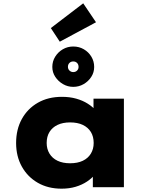

<svg xmlns="http://www.w3.org/2000/svg" viewBox="-20 -1127 908 1156"><path d="M351 9Q269 9 207.5 -26.5Q146 -62 111.5 -124Q77 -186 77 -266Q77 -348 111.5 -410.5Q146 -473 208 -508.5Q270 -544 353 -544Q400 -544 439 -533Q478 -522 508 -503Q538 -484 558 -461Q578 -438 585 -416L543 -412V-533H726V0H539V-141L578 -131Q573 -104 553.5 -79Q534 -54 504 -34Q474 -14 435.5 -2.5Q397 9 351 9ZM402 -144Q447 -144 478.5 -159Q510 -174 527 -202Q544 -230 544 -266Q544 -305 527 -332.5Q510 -360 478.5 -375Q447 -390 402 -390Q358 -390 326.5 -375Q295 -360 278 -332.5Q261 -305 261 -266Q261 -230 278 -202Q295 -174 326.5 -159Q358 -144 402 -144ZM421 -604Q388 -604 359.5 -620.5Q331 -637 313 -664Q295 -691 295 -724Q295 -758 312.5 -786Q330 -814 358.5 -830.5Q387 -847 421 -847Q456 -847 484.5 -830.5Q513 -814 530 -786Q547 -758 547 -724Q547 -691 529.5 -664Q512 -637 483.5 -620.5Q455 -604 421 -604ZM421 -693Q435 -693 444 -702Q453 -711 453 -724Q453 -739 444 -748Q435 -757 421 -757Q407 -757 398 -748Q389 -739 389 -725Q389 -711 398.5 -702Q408 -693 421 -693ZM340 -876 286 -958 481 -1107 558 -993Z"/></svg>

Font: Lexend Giga ExtraBold
Style: Regular
Weight: 800
Designer: Bonnie Shaver-Troup, Thomas Jockin
Foundry: Lexend
Version: Version 1.007